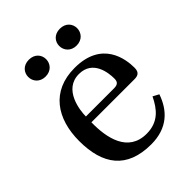

<svg xmlns="http://www.w3.org/2000/svg" viewBox="-199 -791 911 911"><g transform="rotate(-45 257.0 -335.5)"><path d="M301 -627C301 -598 322 -570 361 -570C400 -570 421 -598 421 -627C421 -656 400 -683 361 -683C322 -683 301 -656 301 -627ZM93 -627C93 -598 114 -570 153 -570C192 -570 213 -598 213 -627C213 -656 192 -683 153 -683C114 -683 93 -656 93 -627ZM49 -241C49 -83 117 12 280 12C391 12 448 -50 475 -129L445 -145C417 -87 379 -39 300 -39C176 -39 151 -159 153 -263H441C462 -263 481 -268 481 -301C481 -360 462 -502 279 -502C123 -502 49 -391 49 -241ZM154 -301C154 -342 169 -467 273 -467C366 -467 377 -372 377 -333C377 -314 371 -301 343 -301Z"/></g></svg>

Font: Lingua Franca
Style: Regular
Weight: 400
Version: Version 1.19